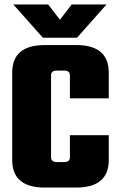

<svg xmlns="http://www.w3.org/2000/svg" viewBox="-20 -845 535 865"><path d="M470 -402H295V-505Q295 -527 270 -527H235Q210 -527 210 -505V-137Q210 -115 235 -115H270Q295 -115 295 -137V-236H470V-124Q470 0 323 0H182Q35 0 35 -124V-518Q35 -642 182 -642H323Q470 -642 470 -518ZM327 -675H173L40 -825H197L250 -756L303 -825H460Z"/></svg>

Font: Teko
Style: Bold
Weight: 700
Designer: Manushi Parikh, Jonny Pinhorn
Foundry: Indian Type Foundry
Version: Version 1.106;PS 1.0;hotconv 1.0.78;makeotf.lib2.5.61930; tt